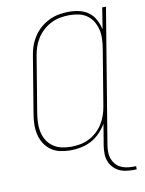

<svg xmlns="http://www.w3.org/2000/svg" viewBox="-98 -811 796 1054"><g transform="rotate(-10 300.0 -284.5)"><path d="M556 174Q535 174 514 170.5Q493 167 475.5 157.5Q458 148 445 133Q432 118 425 98.5Q418 79 418 58Q418 37 421 15L441 -105Q426 -79 404 -56Q382 -33 354.5 -18.5Q327 -4 297.5 2Q268 8 239 8Q210 8 181.5 2Q153 -4 131 -19.5Q109 -35 94 -58Q79 -81 72.5 -108.5Q66 -136 66.5 -165Q67 -194 72 -223L124 -538Q128 -566 137.5 -593Q147 -620 163 -644.5Q179 -669 201.5 -688.5Q224 -708 250.5 -720.5Q277 -733 305 -738Q333 -743 360 -743Q390 -743 419.5 -736Q449 -729 471 -712Q493 -695 506.5 -669.5Q520 -644 526 -615L545 -735H566L442 15Q439 34 439 52.5Q439 71 444.5 87.5Q450 104 461 118Q472 132 487 140.5Q502 149 520 152.5Q538 156 556 156H577V174ZM245 -11Q269 -11 294.5 -15.5Q320 -20 344 -32Q368 -44 388 -62Q408 -80 422 -102.5Q436 -125 444.5 -149.5Q453 -174 457 -199L509 -514Q513 -540 514 -566.5Q515 -593 509 -617.5Q503 -642 490 -663.5Q477 -685 457 -699Q437 -713 412 -718.5Q387 -724 360 -724Q335 -724 309.5 -719.5Q284 -715 260 -703.5Q236 -692 215 -673.5Q194 -655 179.5 -632.5Q165 -610 156.5 -585Q148 -560 144 -535L92 -220Q88 -194 87.5 -167.5Q87 -141 93 -116Q99 -91 112.5 -70.5Q126 -50 146.5 -36Q167 -22 192.5 -16.5Q218 -11 245 -11Z"/></g></svg>

Font: Iosevka SS04 Th Ex Obl
Style: Regular
Weight: 100
Width: 7
Italic angle: -9°
Monospace: yes
Designer: Belleve Invis
Foundry: Belleve Invis
Version: Version 19.0.0; ttfautohint (v1.8.4)